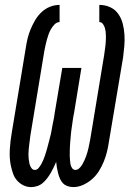

<svg xmlns="http://www.w3.org/2000/svg" viewBox="-20 -755 540 783"><path d="M279 8Q267 8 255.5 4Q244 0 236.5 -8Q229 -16 224.5 -26.5Q220 -37 217 -48.5Q214 -60 212 -71.5Q210 -83 209 -95Q204 -83 198.5 -71.5Q193 -60 186.5 -49Q180 -38 172 -27.5Q164 -17 154 -8.5Q144 0 131.5 4Q119 8 107 8Q90 8 75 0.5Q60 -7 49.5 -19Q39 -31 33.5 -46.5Q28 -62 24.5 -78Q21 -94 20 -111Q19 -128 20 -145.5Q21 -163 23 -180Q25 -197 28 -214L85 -559Q88 -579 92.5 -598Q97 -617 105 -636Q113 -655 123.5 -673Q134 -691 149.5 -705.5Q165 -720 184 -727.5Q203 -735 223 -735V-665Q212 -665 203 -656Q194 -647 188 -636.5Q182 -626 178 -615Q174 -604 171 -592.5Q168 -581 165.5 -570Q163 -559 161 -548L104 -203Q103 -193 101.5 -183.5Q100 -174 99 -164Q98 -154 97 -144.5Q96 -135 96 -125.5Q96 -116 97 -106.5Q98 -97 100 -88Q102 -79 107.5 -70.5Q113 -62 122 -62Q131 -62 137.5 -70Q144 -78 148.5 -86Q153 -94 156.5 -102.5Q160 -111 163 -119.5Q166 -128 168.5 -137Q171 -146 173.5 -154.5Q176 -163 178 -171.5Q180 -180 182.5 -189Q185 -198 187 -206.5Q189 -215 190.5 -224Q192 -233 193.5 -241.5Q195 -250 197 -259Q199 -268 200.5 -276.5Q202 -285 203 -294L234 -478H312L282 -294Q280 -285 278.5 -276.5Q277 -268 276 -259Q275 -250 273.5 -241.5Q272 -233 271 -224Q270 -215 269 -206Q268 -197 267.5 -188.5Q267 -180 266 -171Q265 -162 265 -153.5Q265 -145 264.5 -136.5Q264 -128 264.5 -119Q265 -110 265.5 -101.5Q266 -93 267.5 -85Q269 -77 274 -69.5Q279 -62 287 -62Q296 -62 303.5 -69Q311 -76 315.5 -84Q320 -92 324 -100.5Q328 -109 331 -117.5Q334 -126 336.5 -134.5Q339 -143 341 -152Q343 -161 344.5 -169.5Q346 -178 348 -187L405 -532Q406 -541 407.5 -550.5Q409 -560 410 -569Q411 -578 411.5 -587.5Q412 -597 412 -606Q412 -615 411 -624Q410 -633 407.5 -641.5Q405 -650 399.5 -657.5Q394 -665 385 -665V-735Q409 -735 429.5 -725.5Q450 -716 462.5 -698Q475 -680 480.5 -658.5Q486 -637 487.5 -614Q489 -591 487 -567.5Q485 -544 482 -521L424 -176Q421 -155 416 -135Q411 -115 403 -95.5Q395 -76 383.5 -57.5Q372 -39 355.5 -24.5Q339 -10 319 -1Q299 8 279 8Z"/></svg>

Font: Iosevka Curly Slab Oblique
Style: Regular
Weight: 400
Italic angle: -9°
Monospace: yes
Designer: Belleve Invis
Foundry: Belleve Invis
Version: Version 11.1.0; ttfautohint (v1.8.3)